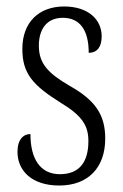

<svg xmlns="http://www.w3.org/2000/svg" viewBox="-20 -563 380 593"><path d="M163 10C252 10 305 -45 305 -135C305 -208 275 -253 195 -298C128 -337 100 -367 100 -422C100 -471 123 -508 174 -508C226 -508 254 -471 254 -400C281 -400 294 -419 294 -451C294 -503 252 -543 178 -543C100 -543 49 -494 49 -412C49 -336 81 -300 167 -246C235 -205 253 -174 253 -127C253 -60 223 -25 165 -25C103 -25 74 -74 74 -149C53 -149 34 -133 34 -94C34 -36 78 10 163 10Z"/></svg>

Font: Noto Serif Tamil ExtraCondensed Light
Style: Italic
Weight: 300
Width: 2
Italic angle: -12°
Designer: Indian Type Foundry, Tom Grace, and the Monotype Design Team
Foundry: Monotype Imaging Inc.
Version: Version 2.003